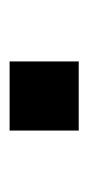

<svg xmlns="http://www.w3.org/2000/svg" viewBox="88 -550 184 400"><g transform="rotate(90 180.0 -350.0)"><path d="M108 -422V-278H252V-422Z"/></g></svg>

Font: Fervojo
Style: Bold
Weight: 700
Designer: kohakuno
Version: ver.1.0